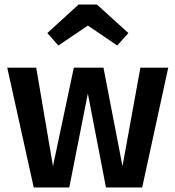

<svg xmlns="http://www.w3.org/2000/svg" viewBox="-20 -828 774 848"><path d="M238 -627 189 -682 327 -808H408L547 -682L498 -627L368 -715ZM723 -529 608 0H448L368 -415L286 0H129L12 -529H140L214 -94L306 -529H437L521 -94L600 -529Z"/></svg>

Font: FiraGO Medium
Style: Regular
Weight: 500
Designer: bBox Type
Foundry: bBox Type GmbH
Version: Version 1.001;PS 001.001;hotconv 1.0.88;makeotf.lib2.5.64775